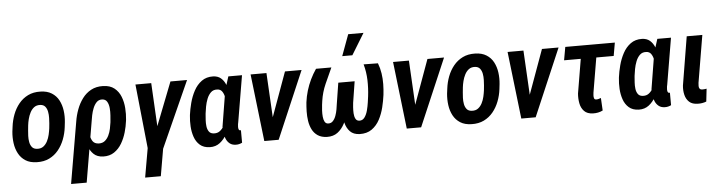

<svg xmlns="http://www.w3.org/2000/svg" viewBox="-54 -1036 5649 1502"><g transform="rotate(-5 2770.5 -285.5)"><path d="M28.8 -244.6 33.7 -282.7Q39.6 -332 57.1 -378.4Q74.7 -424.8 104.5 -461.4Q134.3 -498 176.5 -518.8Q218.8 -539.6 274.4 -538.1Q327.1 -537.1 362.8 -514.6Q398.4 -492.2 417.7 -455.6Q437 -418.9 443.1 -374Q449.2 -329.1 444.3 -283.2L439.9 -244.6Q434.1 -195.3 416.3 -148.9Q398.4 -102.5 368.7 -66.2Q338.9 -29.8 296.9 -9.3Q254.9 11.2 199.7 9.8Q146 8.8 110.8 -13.7Q75.7 -36.1 56.2 -72.8Q36.6 -109.4 30.5 -154.1Q24.4 -198.7 28.8 -244.6ZM156.2 -283.2 152.3 -243.7Q150.4 -225.6 149.4 -200.9Q148.4 -176.3 152.8 -152.3Q157.2 -128.4 170.4 -112.1Q183.6 -95.7 210 -94.2Q239.7 -92.3 259.3 -106.9Q278.8 -121.6 291 -145.3Q303.2 -168.9 309.3 -195.6Q315.4 -222.2 318.4 -245.1L322.3 -284.2Q323.7 -301.8 324.5 -326.7Q325.2 -351.6 320.8 -375.5Q316.4 -399.4 303.2 -416Q290 -432.6 263.7 -434.1Q234.9 -435.5 215.6 -420.9Q196.3 -406.2 184.1 -382.3Q171.9 -358.4 165.3 -332Q158.7 -305.7 156.2 -283.2Z M450.7 203.1 533.7 -281.7Q541 -328.1 558.1 -374.3Q575.2 -420.4 603.3 -458.3Q631.3 -496.1 671.9 -518.1Q712.4 -540 766.1 -538.6Q821.3 -537.1 854.7 -510.3Q888.2 -483.4 904.5 -441.7Q920.9 -399.9 924.3 -352.1Q927.7 -304.2 922.9 -260.3L921.4 -249.5Q916.5 -208.5 903.3 -162.6Q890.1 -116.7 866.7 -76.9Q843.3 -37.1 807.1 -12.5Q771 12.2 719.7 10.7Q672.9 8.8 645.8 -17.1Q618.7 -43 605.7 -82.3Q592.8 -121.6 588.9 -164.6Q585 -207.5 585 -242.7Q591.8 -238.8 598.6 -234.4Q605.5 -230 612.5 -225.8Q619.6 -221.7 627 -217.8Q626.5 -193.4 629.9 -164.6Q633.3 -135.7 647.7 -115.5Q662.1 -95.2 694.8 -93.8Q724.1 -93.3 742.9 -108.9Q761.7 -124.5 773.4 -149.2Q785.2 -173.8 790.8 -200.9Q796.4 -228 799.3 -250L800.3 -260.3Q801.8 -276.4 804 -304.9Q806.2 -333.5 803.5 -362.8Q800.8 -392.1 788.6 -412.8Q776.4 -433.6 749.5 -434.6Q723.1 -435.5 706.1 -417.7Q689 -399.9 678.2 -372.8Q667.5 -345.7 661.9 -318.1Q656.2 -290.5 653.8 -272L573.2 203.1Z M1198.7 -47.9 1155.3 203.6H1032.2L1076.2 -47.9ZM1141.1 -134.8 1294.9 -528.3H1425.3L1188 0H1103.5ZM1144 -528.3 1166 -119.1 1153.3 0H1074.7L1020 -528.3Z M1423.3 -245.6 1424.3 -255.9Q1429.7 -297.9 1442.6 -347.4Q1455.6 -397 1479.2 -441.2Q1502.9 -485.4 1540.3 -512.7Q1577.6 -540 1630.9 -538.6Q1668 -537.1 1690.9 -517.6Q1713.9 -498 1726.8 -467.5Q1739.7 -437 1745.1 -401.4Q1750.5 -365.7 1750.7 -331.3Q1751 -296.9 1749 -271.5L1746.6 -248.5Q1740.2 -211.9 1727.3 -167Q1714.4 -122.1 1692.4 -81.1Q1670.4 -40 1637.2 -14.2Q1604 11.7 1557.6 10.7Q1508.8 9.3 1479.7 -16.4Q1450.7 -42 1437.3 -81.3Q1423.8 -120.6 1421.4 -164.3Q1418.9 -208 1423.3 -245.6ZM1547.4 -256.3 1546.4 -246.1Q1544.9 -228.5 1543.2 -203.6Q1541.5 -178.7 1544.7 -153.8Q1547.9 -128.9 1560.3 -111.8Q1572.8 -94.7 1599.1 -93.8Q1626.5 -92.3 1645.8 -107.2Q1665 -122.1 1678 -145.3Q1690.9 -168.5 1698.7 -194.3Q1706.5 -220.2 1710.9 -241.2L1714.4 -274.4Q1715.3 -291.5 1715.1 -317.6Q1714.8 -343.8 1709.7 -370.1Q1704.6 -396.5 1691.4 -414.8Q1678.2 -433.1 1653.3 -433.6Q1623 -435.5 1603.5 -416.5Q1584 -397.5 1572.5 -368.2Q1561 -338.9 1555.4 -308.3Q1549.8 -277.8 1547.4 -256.3ZM1749.5 -528.3H1856.9L1795.4 -164.1Q1793.9 -159.7 1792.5 -149.7Q1791 -139.6 1790.8 -128.4Q1790.5 -117.2 1793.5 -108.9Q1796.4 -100.6 1804.7 -99.6Q1806.2 -99.1 1807.6 -99.9Q1809.1 -100.6 1811 -101.1L1811.5 -2Q1799.3 3.9 1787.4 6.8Q1775.4 9.8 1761.7 9.3Q1732.9 8.8 1714.6 -5.6Q1696.3 -20 1686.3 -42.5Q1676.3 -64.9 1672.6 -90.8Q1668.9 -116.7 1669.9 -140.1L1715.8 -421.9Z M2041 -105.5 2194.3 -528.3H2324.7L2098.6 0H2019.5ZM2048.8 -528.3 2072.8 -92.8 2061.5 0H1985.8L1924.3 -528.3Z M2812 -529.8 2924.3 -528.3Q2939.5 -488.8 2945.8 -447Q2952.1 -405.3 2951.4 -362.8Q2950.7 -320.3 2945.8 -278.3Q2939.9 -232.9 2927.5 -181.9Q2915 -130.9 2891.6 -86.7Q2868.2 -42.5 2829.6 -15.1Q2791 12.2 2733.4 10.7Q2685.5 8.8 2659.4 -18.1Q2633.3 -44.9 2622.8 -85.7Q2612.3 -126.5 2611.8 -169.9Q2611.3 -213.4 2615.7 -248L2641.6 -404.3H2730.5L2704.1 -237.3Q2702.6 -226.1 2700.9 -202.9Q2699.2 -179.7 2700.4 -155Q2701.7 -130.4 2710.7 -112.5Q2719.7 -94.7 2740.7 -93.8Q2766.1 -92.8 2782 -114.7Q2797.9 -136.7 2806.2 -168.7Q2814.5 -200.7 2818.8 -231.2Q2823.2 -261.7 2825.2 -278.3Q2833 -340.8 2831.1 -404.8Q2829.1 -468.8 2812 -529.8ZM2438 -527.8H2558.6Q2530.3 -466.3 2502.4 -403.6Q2474.6 -340.8 2464.8 -273.4Q2463.4 -263.7 2460.7 -243.2Q2458 -222.7 2456.8 -197.8Q2455.6 -172.9 2457.8 -149.4Q2460 -126 2468.3 -110.6Q2476.6 -95.2 2493.2 -93.3Q2517.6 -91.3 2532.7 -107.4Q2547.9 -123.5 2556.6 -147.9Q2565.4 -172.4 2569.6 -197Q2573.7 -221.7 2575.7 -237.3L2602.1 -404.3H2691.4L2665 -248Q2659.2 -209.5 2647.9 -164.6Q2636.7 -119.6 2615.5 -79.1Q2594.2 -38.6 2560.8 -13.4Q2527.3 11.7 2477.5 10.7Q2433.6 9.3 2405.3 -9.8Q2377 -28.8 2361.6 -59.6Q2346.2 -90.3 2340.6 -127.2Q2335 -164.1 2335.9 -202.1Q2336.9 -240.2 2340.3 -273.4Q2346.2 -319.3 2359.4 -363.3Q2372.6 -407.2 2392.3 -448.5Q2412.1 -489.7 2438 -527.8ZM2650.9 -608.4 2712.4 -775.4H2832.5L2730.5 -608.4Z M3159.7 -105.5 3313 -528.3H3443.4L3217.3 0H3138.2ZM3167.5 -528.3 3191.4 -92.8 3180.2 0H3104.5L3043 -528.3Z M3442.4 -244.6 3447.3 -282.7Q3453.1 -332 3470.7 -378.4Q3488.3 -424.8 3518.1 -461.4Q3547.9 -498 3590.1 -518.8Q3632.3 -539.6 3688 -538.1Q3740.7 -537.1 3776.4 -514.6Q3812 -492.2 3831.3 -455.6Q3850.6 -418.9 3856.7 -374Q3862.8 -329.1 3857.9 -283.2L3853.5 -244.6Q3847.7 -195.3 3829.8 -148.9Q3812 -102.5 3782.2 -66.2Q3752.4 -29.8 3710.4 -9.3Q3668.5 11.2 3613.3 9.8Q3559.6 8.8 3524.4 -13.7Q3489.3 -36.1 3469.7 -72.8Q3450.2 -109.4 3444.1 -154.1Q3438 -198.7 3442.4 -244.6ZM3569.8 -283.2 3565.9 -243.7Q3564 -225.6 3563 -200.9Q3562 -176.3 3566.4 -152.3Q3570.8 -128.4 3584 -112.1Q3597.2 -95.7 3623.5 -94.2Q3653.3 -92.3 3672.9 -106.9Q3692.4 -121.6 3704.6 -145.3Q3716.8 -168.9 3722.9 -195.6Q3729 -222.2 3731.9 -245.1L3735.8 -284.2Q3737.3 -301.8 3738 -326.7Q3738.8 -351.6 3734.4 -375.5Q3730 -399.4 3716.8 -416Q3703.6 -432.6 3677.2 -434.1Q3648.4 -435.5 3629.2 -420.9Q3609.9 -406.2 3597.7 -382.3Q3585.4 -358.4 3578.9 -332Q3572.3 -305.7 3569.8 -283.2Z M4059.1 -105.5 4212.4 -528.3H4342.8L4116.7 0H4037.6ZM4066.9 -528.3 4090.8 -92.8 4079.6 0H4003.9L3942.4 -528.3Z M4784.7 -528.3 4766.6 -424.8H4377L4395.5 -528.3ZM4525.4 -528.3H4647.5L4584 -153.3Q4583 -145 4582 -132.1Q4581.1 -119.1 4584.5 -108.6Q4587.9 -98.1 4600.6 -97.7Q4610.4 -97.2 4619.9 -100.1Q4629.4 -103 4638.2 -106L4643.6 -7.3Q4625 2 4606.4 5.6Q4587.9 9.3 4567.4 8.8Q4521.5 7.8 4497.6 -17.1Q4473.6 -42 4466.6 -79.6Q4459.5 -117.2 4462.9 -156.2Z M4792 -245.6 4793 -255.9Q4798.3 -297.9 4811.3 -347.4Q4824.2 -397 4847.9 -441.2Q4871.6 -485.4 4908.9 -512.7Q4946.3 -540 4999.5 -538.6Q5036.6 -537.1 5059.6 -517.6Q5082.5 -498 5095.5 -467.5Q5108.4 -437 5113.8 -401.4Q5119.1 -365.7 5119.4 -331.3Q5119.6 -296.9 5117.7 -271.5L5115.2 -248.5Q5108.9 -211.9 5095.9 -167Q5083 -122.1 5061 -81.1Q5039.1 -40 5005.9 -14.2Q4972.7 11.7 4926.3 10.7Q4877.4 9.3 4848.4 -16.4Q4819.3 -42 4805.9 -81.3Q4792.5 -120.6 4790 -164.3Q4787.6 -208 4792 -245.6ZM4916 -256.3 4915 -246.1Q4913.6 -228.5 4911.9 -203.6Q4910.2 -178.7 4913.3 -153.8Q4916.5 -128.9 4929 -111.8Q4941.4 -94.7 4967.8 -93.8Q4995.1 -92.3 5014.4 -107.2Q5033.7 -122.1 5046.6 -145.3Q5059.6 -168.5 5067.4 -194.3Q5075.2 -220.2 5079.6 -241.2L5083 -274.4Q5084 -291.5 5083.7 -317.6Q5083.5 -343.8 5078.4 -370.1Q5073.2 -396.5 5060.1 -414.8Q5046.9 -433.1 5022 -433.6Q4991.7 -435.5 4972.2 -416.5Q4952.6 -397.5 4941.2 -368.2Q4929.7 -338.9 4924.1 -308.3Q4918.5 -277.8 4916 -256.3ZM5118.2 -528.3H5225.6L5164.1 -164.1Q5162.6 -159.7 5161.1 -149.7Q5159.7 -139.6 5159.4 -128.4Q5159.2 -117.2 5162.1 -108.9Q5165 -100.6 5173.3 -99.6Q5174.8 -99.1 5176.3 -99.9Q5177.7 -100.6 5179.7 -101.1L5180.2 -2Q5168 3.9 5156 6.8Q5144 9.8 5130.4 9.3Q5101.6 8.8 5083.3 -5.6Q5064.9 -20 5054.9 -42.5Q5044.9 -64.9 5041.3 -90.8Q5037.6 -116.7 5038.6 -140.1L5084.5 -421.9Z M5349.1 -528.3H5471.7L5409.2 -157.2Q5407.7 -144.5 5407.7 -132.3Q5407.7 -120.1 5413.6 -111.8Q5419.4 -103.5 5435.1 -103Q5443.4 -102.5 5451.7 -104Q5460 -105.5 5468.3 -106.4L5457 -6.3Q5441.4 0 5424.3 2.7Q5407.2 5.4 5390.1 4.9Q5346.2 4.4 5322.5 -17.6Q5298.8 -39.6 5290.5 -74.2Q5282.2 -108.9 5286.1 -147Z"/></g></svg>

Font: Roboto Condensed SemiBold
Style: Italic
Weight: 600
Italic angle: -12°
Designer: Christian Robertson
Foundry: Google
Version: Version 3.008; 2023